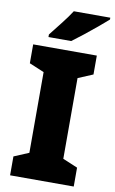

<svg xmlns="http://www.w3.org/2000/svg" viewBox="-101 -979 615 1031"><g transform="rotate(10 207.0 -463.5)"><path d="M378 0H31V-103L112 -137V-577L31 -611V-714H378V-611L297 -577V-137L378 -103ZM414 -917Q394 -899 360.5 -871Q327 -843 291 -814.5Q255 -786 229 -767H105V-781Q130 -813 162 -853.5Q194 -894 215 -927H414Z"/></g></svg>

Font: Noto Sans Lao Looped SemiCondensed Black
Style: Regular
Weight: 900
Width: 4
Designer: Mark Frömberg, Ben Mitchell
Foundry: The Fontpad Ltd
Version: Version 1.002; ttfautohint (v1.8.4.7-5d5b)